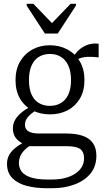

<svg xmlns="http://www.w3.org/2000/svg" viewBox="-20 -758 550 1014"><path d="M217 -581H285L381 -728V-738H353L241 -622H268L156 -738H121V-728ZM501 -455Q465 -459 439.5 -457.5Q414 -456 396 -447.5Q378 -439 365 -418L353 -432Q365 -458 380.5 -477Q396 -496 415 -508Q434 -520 455.5 -525Q477 -530 501 -527ZM244 -154Q192 -154 150.5 -175.5Q109 -197 85.5 -237.5Q62 -278 62 -335Q62 -392 86 -433Q110 -474 151 -496.5Q192 -519 243 -519Q295 -519 336.5 -496.5Q378 -474 402 -433Q426 -392 426 -335Q426 -278 402 -237.5Q378 -197 337 -175.5Q296 -154 244 -154ZM243 -199Q277 -199 302 -214Q327 -229 341 -259Q355 -289 355 -335Q355 -381 341 -411.5Q327 -442 302 -457.5Q277 -473 244 -473Q210 -473 185 -457.5Q160 -442 146.5 -411.5Q133 -381 133 -335Q133 -289 146.5 -259Q160 -229 185 -214Q210 -199 243 -199ZM227 236Q168 236 120.5 223.5Q73 211 45 182.5Q17 154 17 107Q17 81 29 59.5Q41 38 65.5 19.5Q90 1 128 -18L150 4Q126 18 110.5 33.5Q95 49 87.5 66Q80 83 80 104Q80 130 95.5 149.5Q111 169 144.5 179.5Q178 190 228 190H257Q306 190 343.5 176Q381 162 402.5 137Q424 112 424 79Q424 44 403.5 29Q383 14 329 14H128H126Q98 1 80.5 -12.5Q63 -26 55.5 -43Q48 -60 48 -79Q48 -104 59.5 -124.5Q71 -145 94 -164Q117 -183 150 -200L175 -178Q156 -167 141.5 -154.5Q127 -142 119.5 -128.5Q112 -115 112 -98Q112 -75 131 -64Q150 -53 185 -53H330Q382 -53 417.5 -40.5Q453 -28 471 -2Q489 24 489 64Q489 121 457.5 159Q426 197 373 216.5Q320 236 258 236Z"/></svg>

Font: Roboto Serif 28pt Condensed Light
Style: Regular
Weight: 300
Width: 3
Designer: Greg Gazdowicz
Foundry: Commercial Type
Version: Version 1.008